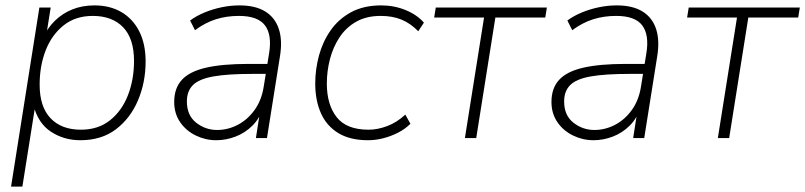

<svg xmlns="http://www.w3.org/2000/svg" viewBox="-20 -512 2986 712"><path d="M21 180 126 -484H168L150 -371H139Q156 -408 183.5 -435Q211 -462 248 -477Q285 -492 330 -492Q388 -492 430.5 -467Q473 -442 496.5 -395.5Q520 -349 520 -284Q520 -207 492 -140.5Q464 -74 410.5 -33Q357 8 278 8Q217 8 169 -23.5Q121 -55 104 -122H111L63 180ZM280 -31Q344 -31 388 -66Q432 -101 454.5 -159Q477 -217 477 -286Q477 -369 436.5 -411Q396 -453 324 -453Q260 -453 216 -418Q172 -383 149.5 -325.5Q127 -268 127 -198Q127 -116 167.5 -73.5Q208 -31 280 -31Z M782 8Q742 8 706 -9.5Q670 -27 648 -59Q626 -91 626 -134Q626 -185 654.5 -216Q683 -247 744 -261Q805 -275 901 -275H982L976 -238H917Q824 -238 771 -228.5Q718 -219 695.5 -196.5Q673 -174 673 -136Q673 -84 707.5 -57Q742 -30 785 -30Q825 -30 861.5 -49Q898 -68 924 -104Q950 -140 958 -191L978 -315Q989 -383 962.5 -418Q936 -453 866 -453Q820 -453 780.5 -440.5Q741 -428 703 -400L685 -436Q708 -453 738 -465.5Q768 -478 801.5 -485Q835 -492 868 -492Q927 -492 963.5 -469.5Q1000 -447 1014 -404.5Q1028 -362 1018 -302L970 0H929L947 -116H957Q944 -74 916.5 -46.5Q889 -19 853.5 -5.5Q818 8 782 8Z M1345 8Q1278 8 1234.5 -18.5Q1191 -45 1170 -92.5Q1149 -140 1149 -202Q1149 -255 1163 -306.5Q1177 -358 1206.5 -400Q1236 -442 1282.5 -467Q1329 -492 1394 -492Q1442 -492 1484.5 -474.5Q1527 -457 1552 -428L1531 -396Q1503 -425 1469.5 -439Q1436 -453 1392 -453Q1339 -453 1301 -431.5Q1263 -410 1239 -373.5Q1215 -337 1203.5 -292.5Q1192 -248 1192 -202Q1192 -124 1228.5 -77.5Q1265 -31 1347 -31Q1380 -31 1416 -44.5Q1452 -58 1483 -87L1502 -53Q1483 -34 1457 -20.5Q1431 -7 1402 0.5Q1373 8 1345 8Z M1704 0 1775 -447H1590L1596 -484H2008L2002 -447H1817L1746 0Z M2181 8Q2141 8 2105 -9.5Q2069 -27 2047 -59Q2025 -91 2025 -134Q2025 -185 2053.5 -216Q2082 -247 2143 -261Q2204 -275 2300 -275H2381L2375 -238H2316Q2223 -238 2170 -228.5Q2117 -219 2094.5 -196.5Q2072 -174 2072 -136Q2072 -84 2106.5 -57Q2141 -30 2184 -30Q2224 -30 2260.5 -49Q2297 -68 2323 -104Q2349 -140 2357 -191L2377 -315Q2388 -383 2361.5 -418Q2335 -453 2265 -453Q2219 -453 2179.5 -440.5Q2140 -428 2102 -400L2084 -436Q2107 -453 2137 -465.5Q2167 -478 2200.5 -485Q2234 -492 2267 -492Q2326 -492 2362.5 -469.5Q2399 -447 2413 -404.5Q2427 -362 2417 -302L2369 0H2328L2346 -116H2356Q2343 -74 2315.5 -46.5Q2288 -19 2252.5 -5.5Q2217 8 2181 8Z M2642 0 2713 -447H2528L2534 -484H2946L2940 -447H2755L2684 0Z"/></svg>

Font: Nunito Sans 12pt ExtraLight
Style: Italic
Weight: 200
Italic angle: -9°
Designer: Vernon Adams
Foundry: Vernon Adams
Version: Version 3.101;gftools[0.9.27]